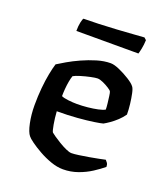

<svg xmlns="http://www.w3.org/2000/svg" viewBox="-123 -740 717 827"><g transform="rotate(20 235.0 -327.0)"><path d="M261 0Q234 0 204.5 -10.5Q175 -21 148.5 -36Q122 -51 103.5 -64.5Q85 -78 80 -85Q68 -99 60 -137Q52 -175 52 -218Q52 -259 55.5 -296.5Q59 -334 65 -364.5Q71 -395 77 -414Q91 -423 116 -437.5Q141 -452 172 -466Q203 -480 236 -490Q269 -500 299 -500Q315 -500 340 -489Q365 -478 388 -463.5Q411 -449 419 -438Q425 -431 429.5 -410Q434 -389 437 -363.5Q440 -338 440 -316Q429 -300 414 -286Q399 -272 384 -261.5Q369 -251 358 -245Q348 -242 318 -237.5Q288 -233 245 -229.5Q202 -226 151 -226Q153 -195 158 -167Q163 -139 167 -134Q170 -131 183 -122Q196 -113 212.5 -103Q229 -93 245.5 -85.5Q262 -78 272 -78Q284 -78 305 -81Q326 -84 349.5 -88Q373 -92 392.5 -96Q412 -100 421 -102Q425 -98 429.5 -91.5Q434 -85 434 -74Q415 -58 388 -40.5Q361 -23 328.5 -11.5Q296 0 261 0ZM222 -285Q245 -285 270 -287.5Q295 -290 316 -294.5Q337 -299 347 -305Q347 -316 345 -333Q343 -350 341 -365Q339 -380 337 -384Q336 -388 323 -396.5Q310 -405 294.5 -412Q279 -419 268 -419Q259 -419 237.5 -414.5Q216 -410 194.5 -403.5Q173 -397 163 -391Q159 -380 156 -363.5Q153 -347 151.5 -329Q150 -311 150 -295Q160 -290 181.5 -287.5Q203 -285 222 -285ZM112 -580Q112 -603 115.6 -619.5Q119.2 -636 122.8 -640Q151.6 -640 191.7 -641.5Q231.7 -643 273.1 -645.5Q314.5 -648 347.8 -650.5Q381.1 -653 397.3 -654L407.2 -645Q406.3 -623 402.7 -605.5Q399.1 -588 396.4 -580Z"/></g></svg>

Font: Texturina Medium 12pt Medium
Style: Regular
Weight: 500
Version: Version 1.002